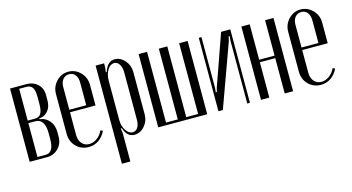

<svg xmlns="http://www.w3.org/2000/svg" viewBox="-75 -794 2298 1253"><g transform="rotate(-15 1074.5 -167.5)"><path d="M255.9 -393.1V-357.9Q255.9 -313.5 233.9 -287.8Q211.9 -262.2 183.1 -258.8L173.8 -257.8V-252L183.1 -250Q214.8 -246.1 240 -216.6Q265.1 -187 265.1 -141.1V-110.8Q265.1 -62.5 233.9 -31.2Q202.6 0 160.2 0H40V-495.1H152.8Q195.8 -495.1 225.8 -467.5Q255.9 -439.9 255.9 -393.1ZM97.2 -263.2H145Q174.3 -263.2 186.8 -283.4Q199.2 -303.7 199.2 -349.1V-395Q199.2 -439.5 186.8 -458.7Q174.3 -478 146 -478H97.2ZM208 -107.9V-148.9Q208 -197.3 191.7 -221.7Q175.3 -246.1 145 -246.1H97.2V-17.1H151.9Q208 -17.1 208 -107.9Z M320.3 -382.8Q320.3 -432.1 354 -467.5Q387.7 -502.9 435.1 -502.9Q482.4 -502.9 516.4 -467.8Q550.3 -432.6 550.3 -383.8V-244.1H377.9V-90.8Q377.9 -55.2 397 -33.2Q416 -11.2 446.3 -11.2Q474.6 -11.2 500 -29.8Q525.4 -48.3 539.1 -79.1L554.2 -71.8Q536.1 -34.2 506.1 -13.7Q476.1 6.8 439 6.8Q388.2 6.8 354.2 -27.6Q320.3 -62 320.3 -112.8ZM377.9 -261.2H492.2V-414.1Q492.2 -446.8 477.1 -466.3Q461.9 -485.8 436 -485.8Q409.7 -485.8 393.8 -466.3Q377.9 -446.8 377.9 -414.1Z M675.3 -465.8 671.4 -437 677.2 -435.1Q698.2 -502.9 748 -502.9Q787.1 -502.9 816.2 -469.5Q845.2 -436 845.2 -391.1V-106Q845.2 -60.1 816.2 -26.6Q787.1 6.8 747.1 6.8Q697.8 6.8 677.2 -57.1L670.4 -55.2L675.3 -26.9V168H618.2V-495.1H675.3ZM675.3 -111.8Q675.3 -71.3 694.6 -41.7Q713.9 -12.2 740.2 -12.2Q761.2 -12.2 774.2 -31.7Q787.1 -51.3 787.1 -84V-404.8Q787.1 -438.5 773.4 -459.2Q759.8 -480 738.3 -480Q712.4 -480 693.8 -450Q675.3 -419.9 675.3 -377.9Z M908.7 0V-495.1H965.8V-17.1H1045.4V-495.1H1102.5V-17.1H1182.6V-495.1H1239.7V0Z M1466.3 -496.1H1528.3V0H1510.3V-423.8L1513.2 -454.1L1506.3 -455.1L1499.5 -424.8L1345.2 0H1315.4V-496.1H1333.5V-153.8L1330.6 -124L1337.4 -123L1345.2 -152.8Z M1603 -495.1H1659.2V-255.9H1763.2V-495.1H1819.8V0H1763.2V-238.8H1659.2V0H1603Z M1889.2 -382.8Q1889.2 -432.1 1922.9 -467.5Q1956.5 -502.9 2003.9 -502.9Q2051.3 -502.9 2085.2 -467.8Q2119.1 -432.6 2119.1 -383.8V-244.1H1946.8V-90.8Q1946.8 -55.2 1965.8 -33.2Q1984.9 -11.2 2015.1 -11.2Q2043.5 -11.2 2068.8 -29.8Q2094.2 -48.3 2107.9 -79.1L2123 -71.8Q2105 -34.2 2075 -13.7Q2044.9 6.8 2007.8 6.8Q1957 6.8 1923.1 -27.6Q1889.2 -62 1889.2 -112.8ZM1946.8 -261.2H2061V-414.1Q2061 -446.8 2045.9 -466.3Q2030.8 -485.8 2004.9 -485.8Q1978.5 -485.8 1962.6 -466.3Q1946.8 -446.8 1946.8 -414.1Z"/></g></svg>

Font: Moniqa Narrow Heading
Style: Regular
Weight: 400
Width: 4
Designer: Rajesh Rajput
Foundry: Rajesh Rajput
Version: Version 1.000